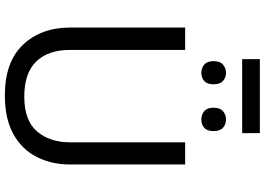

<svg xmlns="http://www.w3.org/2000/svg" viewBox="-166 -888 1064 771"><g transform="rotate(90 365.5 -502.0)"><path d="M514 -1014V-943H217V-1014ZM272 -878Q291 -878 304.5 -866Q318 -854 318 -828Q318 -802 304.5 -790.5Q291 -779 272 -779Q253 -779 239 -790.5Q225 -802 225 -828Q225 -854 239 -866Q253 -878 272 -878ZM459 -878Q479 -878 492.5 -866Q506 -854 506 -828Q506 -802 492.5 -790.5Q479 -779 459 -779Q440 -779 426 -790.5Q412 -802 412 -828Q412 -854 426 -866Q440 -878 459 -878ZM640 -252Q640 -178 610 -118.5Q580 -59 518.5 -24.5Q457 10 362 10Q229 10 159.5 -62.5Q90 -135 90 -254V-714H180V-251Q180 -164 226.5 -116Q273 -68 367 -68Q464 -68 507.5 -119.5Q551 -171 551 -252V-714H640Z"/></g></svg>

Font: Noto Sans Historical
Style: Regular
Weight: 400
Designer: Monotype Design Team
Foundry: Monotype Imaging Inc.
Version: Version 2.013; ttfautohint (v1.8.4.7-5d5b)